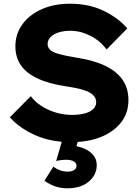

<svg xmlns="http://www.w3.org/2000/svg" viewBox="-20 -751 751 1036"><path d="M33 -118 146 -232Q169 -201 205.5 -178Q242 -155 284 -143Q326 -131 367 -131Q410 -131 439.5 -139.5Q469 -148 484 -163.5Q499 -179 499 -200Q499 -230 466 -250.5Q433 -271 343 -284Q247 -298 185 -326.5Q123 -355 93 -398.5Q63 -442 63 -501Q63 -568 101 -620Q139 -672 205.5 -701.5Q272 -731 357 -731Q458 -731 536.5 -694Q615 -657 667 -598L555 -484Q521 -531 467.5 -558Q414 -585 359 -585Q305 -585 271 -565Q237 -545 237 -513Q237 -495 250.5 -482Q264 -469 298 -459.5Q332 -450 392 -440Q485 -426 547.5 -396Q610 -366 641.5 -320Q673 -274 673 -211Q673 -141 633 -90Q593 -39 523.5 -11.5Q454 16 363 16Q255 16 170.5 -21.5Q86 -59 33 -118ZM220 224 268 148Q283 160 303 167.5Q323 175 344 175Q367 175 380 166.5Q393 158 393 143Q393 129 378.5 120Q364 111 335 111Q326 111 312 112.5Q298 114 283 118L320 -10H406L376 97L333 35Q378 32 416.5 44Q455 56 478.5 80.5Q502 105 502 140Q502 192 459.5 228.5Q417 265 343 265Q309 265 279 255Q249 245 220 224Z"/></svg>

Font: Wix Madefor Display ExtraBold
Style: Regular
Weight: 800
Designer: Dalton Maag Ltd
Foundry: Dalton Maag Ltd
Version: Version 3.100